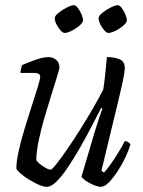

<svg xmlns="http://www.w3.org/2000/svg" viewBox="-20 -720 550 740"><path d="M161 0Q147 0 128 -8.5Q109 -17 90 -29Q71 -41 58 -52.5Q45 -64 43 -70Q43 -97 52 -138Q61 -179 75 -224.5Q89 -270 102.5 -312Q116 -354 125.5 -384.5Q135 -415 135 -424Q135 -439 112 -439H59Q59 -446 61 -455Q63 -464 65 -469Q90 -480 118.5 -490Q147 -500 167 -500Q184 -500 196.5 -489.5Q209 -479 209 -461Q209 -454 200 -425Q191 -396 178 -354.5Q165 -313 151.5 -267Q138 -221 129 -177.5Q120 -134 120 -102Q131 -88 149 -77Q167 -66 175 -66Q180 -66 197.5 -88Q215 -110 239.5 -145.5Q264 -181 290 -222.5Q316 -264 339.5 -304.5Q363 -345 378 -375Q382 -398 385.5 -433.5Q389 -469 392 -500Q421 -500 441 -491.5Q461 -483 461 -458Q461 -440 448.5 -385Q436 -330 415.5 -247Q395 -164 371 -62L381 -55Q390 -64 405 -85Q420 -106 435.5 -131Q451 -156 461 -176Q469 -176 474.5 -172Q480 -168 483 -164Q477 -143 464 -115Q451 -87 434 -61Q417 -35 400 -17.5Q383 0 369 0Q358 0 341 -7Q324 -14 310.5 -23.5Q297 -33 294 -39L346 -215Q356 -247 364 -271Q372 -295 375 -301L370 -304Q352 -270 331 -229Q310 -188 286.5 -147.5Q263 -107 240.5 -73.5Q218 -40 197.5 -20Q177 0 161 0ZM398 -593Q391 -593 382 -603Q373 -613 366.5 -626.5Q360 -640 360 -650Q360 -659 375 -671Q390 -683 407.5 -691.5Q425 -700 434 -700Q441 -700 449 -689.5Q457 -679 463 -665Q469 -651 469 -642Q469 -633 455 -621Q441 -609 424.5 -601Q408 -593 398 -593ZM229 -593Q222 -593 213 -603Q204 -613 197.5 -626.5Q191 -640 191 -650Q191 -659 206 -671Q221 -683 238.5 -691.5Q256 -700 265 -700Q272 -700 280 -689.5Q288 -679 294 -665Q300 -651 300 -642Q300 -633 286 -621Q272 -609 255.5 -601Q239 -593 229 -593Z"/></svg>

Font: Texturina 72pt 72pt Light
Style: Italic
Weight: 300
Italic angle: -11°
Designer: Guillermo Torres Carreño
Foundry: Omnibus-Type
Version: Version 1.002; ttfautohint (v1.8.3)